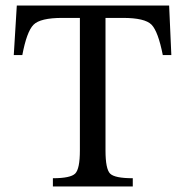

<svg xmlns="http://www.w3.org/2000/svg" viewBox="-20 -677 643 697"><path d="M602 -477H571Q554 -563 530 -587.5Q506 -612 426 -612H363V-131Q363 -63 380 -46.5Q397 -30 462 -30V0H172V-30Q236 -30 253 -47Q270 -64 270 -131V-612H206Q126 -612 101.5 -587Q77 -562 61 -477H30L41 -657H594Z"/></svg>

Font: myMathFont
Style: Regular
Weight: 400
Designer: Ross Mills, John Hudson & Paul Hanslow, Tiro Typeworks Ltd; with prior portions MicroPress Inc., and Coen Hoffman. Math 
Foundry: Tiro Typeworks Ltd
Version: Version 2.13 b171